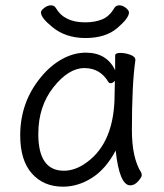

<svg xmlns="http://www.w3.org/2000/svg" viewBox="-20 -684 615 722"><path d="M124 -180Q124 -42 220 -42Q264 -42 307 -74Q411 -150 411 -330Q411 -355 412 -380Q403 -371 397 -371Q391 -371 388 -375Q357 -428 297.5 -428Q238 -428 181 -356Q124 -284 124 -180ZM470 13Q429 13 415 -118Q378 -48 325.5 -15Q273 18 217 18Q144 18 100 -31.5Q56 -81 56 -175Q56 -300 134 -394Q169 -437 213 -461.5Q257 -486 303 -486Q381 -486 413 -420V-475Q413 -485 432 -485Q451 -485 470 -478Q489 -471 489 -459V-457Q476 -368 476 -195Q476 -90 511 -35Q513 -31 513 -24.5Q513 -18 499.5 -2.5Q486 13 470 13ZM465 -637Q465 -616 421 -578.5Q377 -541 301.5 -541Q226 -541 176 -583Q134 -617 134 -637Q134 -645 146.5 -654.5Q159 -664 171.5 -664Q184 -664 190 -654Q221 -600 300 -600Q338 -600 365 -611.5Q392 -623 410 -654Q416 -664 428.5 -664Q441 -664 453 -654.5Q465 -645 465 -637Z"/></svg>

Font: LXGW WenKai Lite
Style: Regular
Weight: 400
Designer: LXGW / Fontworks Inc.
Foundry: LXGW / Fontworks Inc.
Version: Version 1.511; March 25, 2025